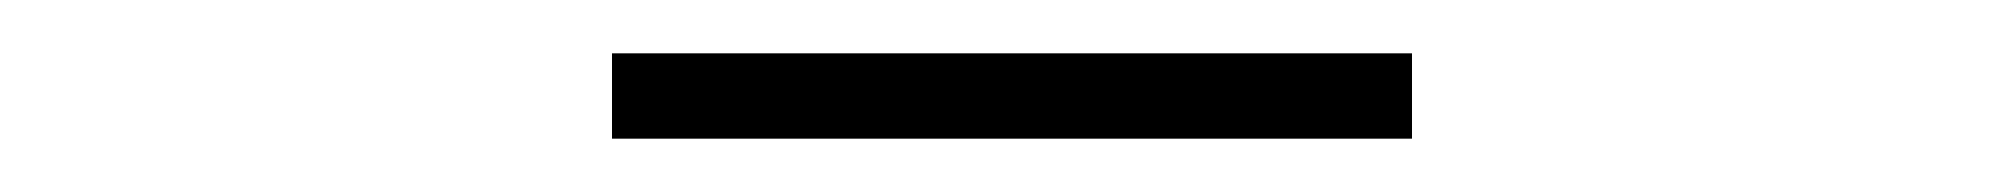

<svg xmlns="http://www.w3.org/2000/svg" viewBox="-20 -340 750 72"><path d="M209.5 -320H509.5V-288H209.5Z"/></svg>

Font: League Mono Thin
Style: Regular
Weight: 100
Width: 6
Designer: Tyler Finck
Foundry: The League of Moveable Type / Tyler Finck
Version: Version 2.300;RELEASE